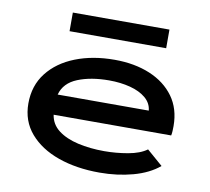

<svg xmlns="http://www.w3.org/2000/svg" viewBox="-74 -727 899 822"><g transform="rotate(10 375.0 -316.5)"><path d="M409 11Q308 11 229 -17Q150 -45 104 -98.5Q58 -152 58 -228Q58 -306 101.5 -361.5Q145 -417 220 -446.5Q295 -476 390 -476Q477 -476 544 -448Q611 -420 649 -367.5Q687 -315 687 -240Q687 -231 686.5 -219.5Q686 -208 684 -199H173Q179 -158 212.5 -132.5Q246 -107 298.5 -95Q351 -83 413 -83Q464 -83 515.5 -92Q567 -101 597 -123L666 -63Q622 -26 554 -7.5Q486 11 409 11ZM175 -287H571Q568 -319 542 -341Q516 -363 474 -374Q432 -385 382 -385Q303 -385 246 -362Q189 -339 175 -287ZM178 -563V-644H598V-563Z"/></g></svg>

Font: Inconsolata ExtraExpanded
Style: Bold
Weight: 700
Width: 8
Monospace: yes
Designer: Raph Levien, Cyreal, Brenton Simpson
Foundry: Raph Levien, Cyreal, Google
Version: Version 3.100; ttfautohint (v1.8.4.7-5d5b)